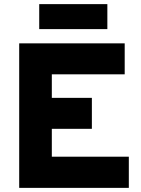

<svg xmlns="http://www.w3.org/2000/svg" viewBox="-20 -910 681 930"><path d="M73 0V-700H584V-550H231V-436H425V-286H231V-151H604V0ZM170 -769V-890H500V-769Z"/></svg>

Font: Overpass Black
Style: Regular
Weight: 900
Designer: Delve Withrington, Dave Bailey, Thomas Jockin
Foundry: Delve Fonts LLC
Version: Version 4.000; ttfautohint (v1.8.3)